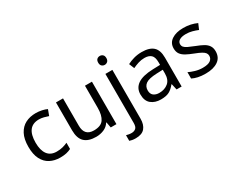

<svg xmlns="http://www.w3.org/2000/svg" viewBox="-111 -1298 2618 2099"><g transform="rotate(-30 1198.0 -248.5)"><path d="M300 10Q229 10 173.5 -19Q118 -48 86.5 -109Q55 -170 55 -265Q55 -364 88 -426Q121 -488 177.5 -517Q234 -546 306 -546Q347 -546 385 -537.5Q423 -529 447 -517L420 -444Q396 -453 364 -461Q332 -469 304 -469Q146 -469 146 -266Q146 -169 184.5 -117.5Q223 -66 299 -66Q343 -66 376.5 -75Q410 -84 438 -97V-19Q411 -5 378.5 2.5Q346 10 300 10Z M1013 -536V0H941L928 -71H924Q898 -29 852 -9.5Q806 10 754 10Q657 10 608 -36.5Q559 -83 559 -185V-536H648V-191Q648 -63 767 -63Q856 -63 890.5 -113Q925 -163 925 -257V-536Z M1176 -681Q1176 -710 1191 -723.5Q1206 -737 1228 -737Q1248 -737 1263.5 -723.5Q1279 -710 1279 -681Q1279 -653 1263.5 -639Q1248 -625 1228 -625Q1206 -625 1191 -639Q1176 -653 1176 -681ZM1120 240Q1095 240 1076 236.5Q1057 233 1043 228V157Q1058 161 1074 164Q1090 167 1109 167Q1141 167 1162 149.5Q1183 132 1183 83V-536H1271V80Q1271 155 1235 197.5Q1199 240 1120 240Z M1644 -545Q1742 -545 1789 -502Q1836 -459 1836 -365V0H1772L1755 -76H1751Q1716 -32 1677.5 -11Q1639 10 1571 10Q1498 10 1450 -28.5Q1402 -67 1402 -149Q1402 -229 1465 -272.5Q1528 -316 1659 -320L1750 -323V-355Q1750 -422 1721 -448Q1692 -474 1639 -474Q1597 -474 1559 -461.5Q1521 -449 1488 -433L1461 -499Q1496 -518 1544 -531.5Q1592 -545 1644 -545ZM1670 -259Q1570 -255 1531.5 -227Q1493 -199 1493 -148Q1493 -103 1520.5 -82Q1548 -61 1591 -61Q1659 -61 1704 -98.5Q1749 -136 1749 -214V-262Z M2351 -148Q2351 -70 2293 -30Q2235 10 2137 10Q2081 10 2040.5 1Q2000 -8 1969 -24V-104Q2001 -88 2046.5 -74.5Q2092 -61 2139 -61Q2206 -61 2236 -82.5Q2266 -104 2266 -140Q2266 -160 2255 -176Q2244 -192 2215.5 -208Q2187 -224 2134 -244Q2082 -264 2045 -284Q2008 -304 1988 -332Q1968 -360 1968 -404Q1968 -472 2023.5 -509Q2079 -546 2169 -546Q2218 -546 2260.5 -536.5Q2303 -527 2340 -510L2310 -440Q2276 -454 2239 -464Q2202 -474 2163 -474Q2109 -474 2080.5 -456.5Q2052 -439 2052 -409Q2052 -387 2065 -371.5Q2078 -356 2108.5 -341.5Q2139 -327 2190 -307Q2241 -288 2277 -268Q2313 -248 2332 -219.5Q2351 -191 2351 -148Z"/></g></svg>

Font: Noto Sans Gothic
Style: Regular
Weight: 400
Designer: Monotype Design Team
Foundry: Monotype Imaging Inc.
Version: Version 2.001; ttfautohint (v1.8.4.7-5d5b)